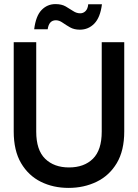

<svg xmlns="http://www.w3.org/2000/svg" viewBox="-20 -906 674 938"><path d="M315 12Q240 12 179.5 -18Q119 -48 83 -109Q47 -170 47 -264V-700H157V-263Q157 -173 200.5 -130.5Q244 -88 317 -88Q391 -88 434 -130.5Q477 -173 477 -263V-700H587V-264Q587 -170 550.5 -109Q514 -48 452 -18Q390 12 315 12ZM370 -761Q342 -761 322 -772.5Q302 -784 285.5 -795.5Q269 -807 253 -807Q219 -807 213 -763H147Q155 -828 183 -857Q211 -886 251 -886Q281 -886 301 -874.5Q321 -863 337.5 -852Q354 -841 372 -841Q387 -841 398 -852Q409 -863 411 -885H478Q470 -821 441 -791Q412 -761 370 -761Z"/></svg>

Font: HostGroteskMedium
Style: Regular
Weight: 500
Designer: Doukan Karapınar based on Poppins by Indian Type Foundry, Jonny Pinhorn
Foundry: Element Type
Version: Version 1.001; ttfautohint (v1.8.4.7-5d5b)